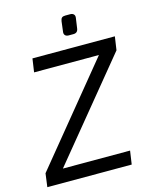

<svg xmlns="http://www.w3.org/2000/svg" viewBox="-127 -950 821 1033"><g transform="rotate(-15 283.5 -433.5)"><path d="M459 -616 556 -615 112 -74 16 -75ZM487 -75 476 0H6L16 -75ZM567 -690 556 -615H97L108 -690ZM366 -867Q378 -867 385 -860Q392 -853 390 -840L382 -784Q379 -759 355 -759H328Q315 -759 308.5 -766.5Q302 -774 304 -786L311 -843Q313 -856 319 -861.5Q325 -867 338 -867Z"/></g></svg>

Font: Exo 2
Style: Italic
Weight: 400
Italic angle: -8°
Designer: Natanael Gama
Foundry: Natanael Gama
Version: Version 2.010